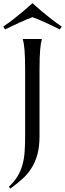

<svg xmlns="http://www.w3.org/2000/svg" viewBox="-75 -941 400 1185"><path d="M168.9 -101.1Q168.9 -35.2 155.5 13.2Q142.1 61.5 117.9 98.9Q93.8 136.2 60.8 165.5Q27.8 194.8 -11.2 223.1L-20 210.9Q13.7 180.2 33.4 147Q53.2 113.8 63.7 75.9Q74.2 38.1 77.1 -5.6Q80.1 -49.3 80.1 -101.1V-508.8Q80.1 -550.3 79.1 -581.3Q78.1 -612.3 76.2 -635Q74.2 -657.7 71.5 -672.9Q68.8 -688 65.9 -698.2V-700.2H183.1V-698.2Q180.2 -688 177.5 -672.9Q174.8 -657.7 172.9 -635Q170.9 -612.3 169.9 -581.3Q168.9 -550.3 168.9 -508.8ZM125.5 -921.4Q153.8 -895.5 184.1 -870.1Q210.4 -848.1 242.2 -823.2Q273.9 -798.3 305.7 -777.3L294.4 -759.3Q273.4 -769.5 250.5 -780.5Q227.5 -791.5 205.3 -801.8Q183.1 -812 162.6 -820.6Q142.1 -829.1 125.5 -835Q108.9 -829.1 88.6 -820.6Q68.4 -812 46.1 -802Q23.9 -792 1 -781Q-22 -770 -43.5 -759.3L-54.7 -777.3Q-22.9 -798.3 8.8 -823.2Q40.5 -848.1 66.9 -870.1Q97.2 -895.5 125.5 -921.4Z"/></svg>

Font: Marcellus
Style: Regular
Weight: 400
Designer: Astigmatic (AOETI)
Foundry: Astigmatic (AOETI)
Version: Version 1.000